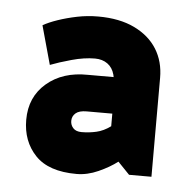

<svg xmlns="http://www.w3.org/2000/svg" viewBox="-36 -737 399 410"><g transform="rotate(5 163.5 -532.5)"><path d="M121 -475Q121 -485 128.5 -491.5Q136 -498 152 -498H207V-471Q192 -460 176.5 -456.5Q161 -453 145 -453Q133 -453 127 -459.5Q121 -466 121 -475ZM65 -590Q83 -597 110 -604.5Q137 -612 160 -612Q176 -612 187 -604Q198 -596 202 -581L203 -576H148Q94 -577 59.5 -547.5Q25 -518 25 -469Q25 -423 53.5 -393Q82 -363 142 -363Q165 -363 188.5 -373.5Q212 -384 229 -397L254 -371H302V-583Q302 -618 285.5 -644.5Q269 -671 237 -686.5Q205 -702 159 -702Q136 -702 114 -697.5Q92 -693 73 -686.5Q54 -680 42 -673Z"/></g></svg>

Font: Catamaran Thin
Style: Bold
Weight: 700
Version: Version 2.000